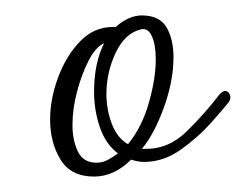

<svg xmlns="http://www.w3.org/2000/svg" viewBox="-20 -592 319 249"><path d="M102 -363Q72 -363 58.5 -385Q45 -407 45 -437Q45 -464 55.5 -492Q66 -520 84 -538.5Q102 -557 126 -557H130Q147 -572 164 -572Q187 -572 196 -556.5Q205 -541 205 -518Q205 -487 192.5 -452.5Q180 -418 164 -399H167Q198 -398 222 -421.5Q246 -445 265 -470Q269 -474 272 -474Q276 -474 278 -469.5Q280 -465 277 -460Q270 -451 253.5 -432.5Q237 -414 214.5 -398Q192 -382 167 -382Q159 -382 150 -385Q128 -363 102 -363ZM146 -405Q164 -427 173 -458.5Q182 -490 182 -515Q182 -534 177 -545Q172 -556 163 -554Q142 -549 130 -523.5Q118 -498 118 -470Q118 -450 125 -431.5Q132 -413 146 -405ZM105 -381Q113 -381 119.5 -384.5Q126 -388 133 -393Q117 -405 109.5 -427Q102 -449 102 -473Q102 -510 115 -536Q104 -531 95 -513.5Q86 -496 80 -473.5Q74 -451 74 -430Q74 -410 81 -395.5Q88 -381 105 -381Z"/></svg>

Font: Gwendolyn
Style: Regular
Weight: 400
Designer: Robert E. Leuschke
Foundry: Robert E. Leuschke
Version: Version 1.010; ttfautohint (v1.8.3)